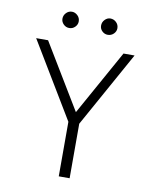

<svg xmlns="http://www.w3.org/2000/svg" viewBox="-86 -840 723 905"><g transform="rotate(10 275.0 -387.5)"><path d="M258 0V-261L40 -623H97L285 -312L458 -623H511L310 -261V0ZM185 -697Q169 -697 157.5 -708.5Q146 -720 146 -735Q146 -751 157.5 -763Q169 -775 185 -775Q200 -775 212 -763.5Q224 -752 224 -735Q224 -720 212.5 -708.5Q201 -697 185 -697ZM369 -697Q354 -697 342.5 -708Q331 -719 331 -735Q331 -751 342.5 -763Q354 -775 369 -775Q385 -775 397 -763.5Q409 -752 409 -735Q409 -720 397.5 -708.5Q386 -697 369 -697Z"/></g></svg>

Font: Inconsolata SemiExpanded Light
Style: Regular
Weight: 300
Width: 6
Monospace: yes
Designer: Raph Levien, Cyreal, Brenton Simpson
Foundry: Raph Levien, Cyreal, Google
Version: Version 3.001; ttfautohint (v1.8.2.53-6de2)